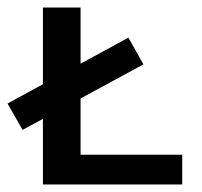

<svg xmlns="http://www.w3.org/2000/svg" viewBox="-30 -490 536 510"><path d="M84 0V-470H184V0ZM117 0V-79H454V0ZM30 -145 -10 -215 311 -390 351 -319Z"/></svg>

Font: Ysabeau SC SemiBold
Style: Regular
Weight: 600
Designer: Christian Thalmann (Catharsis Fonts)
Version: Version 2.001;gftools[0.9.30]; featfreeze: smcp